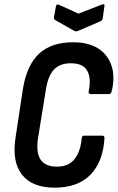

<svg xmlns="http://www.w3.org/2000/svg" viewBox="-20 -858 543 886"><path d="M232 8Q128 8 81 -52.5Q34 -113 52 -225L86 -449Q104 -558 160.5 -610.5Q217 -663 318 -663Q387 -663 432 -635Q477 -607 494.5 -555Q512 -503 495 -435Q492 -424 483 -424H399Q388 -424 389 -435Q402 -497 382.5 -531.5Q363 -566 307 -566Q257 -566 229.5 -537.5Q202 -509 192 -446L156 -224Q145 -155 167 -122Q189 -89 242 -89Q297 -89 324.5 -124.5Q352 -160 357 -220Q358 -232 368 -232H451Q463 -232 462 -220Q456 -113 398 -52.5Q340 8 232 8ZM450 -837Q464 -842 462 -830L454 -774Q453 -769 451 -765.5Q449 -762 444 -760L339 -715Q332 -712 324 -715L237 -764Q233 -766 230.5 -769.5Q228 -773 229 -779L238 -828Q240 -841 252 -836L342 -795Z"/></svg>

Font: Sofia Sans Condensed
Style: Bold Italic
Weight: 700
Italic angle: -9°
Version: Version 4.100